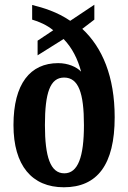

<svg xmlns="http://www.w3.org/2000/svg" viewBox="-20 -782 543 812"><path d="M250 10C391 10 465 -85 465 -286C465 -458 413 -581 328 -660L379 -699V-762L277 -694C221 -732 164 -749 116 -761V-699C144 -691 179 -676 205 -654L139 -610V-548L249 -617C285 -580 309 -532 323 -479C304 -499 268 -515 226 -515C108 -515 37 -428 37 -253C37 -82 115 10 250 10ZM252 -49C193 -49 170 -119 170 -253C170 -390 192 -454 251 -454C312 -454 335 -389 335 -253C335 -119 310 -49 252 -49Z"/></svg>

Font: Noto Serif Tamil ExtraCondensed
Style: Bold Italic
Weight: 700
Width: 2
Italic angle: -12°
Designer: Indian Type Foundry, Tom Grace, and the Monotype Design Team
Foundry: Monotype Imaging Inc.
Version: Version 2.003